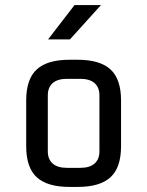

<svg xmlns="http://www.w3.org/2000/svg" viewBox="-20 -735 580 755"><path d="M377 -715 255 -580H169L273 -715ZM286 0H253Q166 0 124.5 -38Q83 -76 83 -160V-340Q83 -424 124.5 -462Q166 -500 253 -500H286Q373 -500 414.5 -462Q456 -424 456 -340V-160Q456 -76 414.5 -38Q373 0 286 0ZM296 -425H243Q206 -425 187 -408Q168 -391 168 -360V-140Q168 -109 187 -92Q206 -75 243 -75H296Q333 -75 352 -92Q371 -109 371 -140V-360Q371 -391 352 -408Q333 -425 296 -425Z"/></svg>

Font: Share Tech Mono
Style: Regular
Weight: 400
Designer: Ralph Oliver du Carrois
Foundry: Ralph Oliver du Carrois
Version: Version 1.003